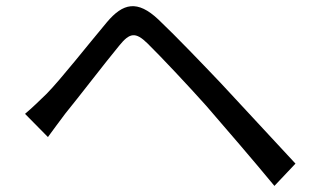

<svg xmlns="http://www.w3.org/2000/svg" viewBox="-20 -655 1040 629"><path d="M62 -282 137 -206C152 -226 174 -257 194 -283C239 -338 323 -448 371 -506C405 -548 424 -551 463 -513C505 -472 598 -373 656 -308C720 -234 808 -132 879 -46L948 -119C871 -202 771 -310 704 -382C645 -444 559 -534 499 -591C430 -656 383 -645 330 -582C267 -507 180 -396 133 -348C106 -322 88 -304 62 -282Z"/></svg>

Font: GenYoGothic2 TW R
Style: Regular
Weight: 400
Version: Version 2.100;PS 2.1;hotconv 16.6.51;makeotf.lib2.5.65220 DE